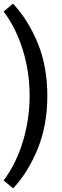

<svg xmlns="http://www.w3.org/2000/svg" viewBox="-57 -799 341 1063"><path d="M-37 200Q31 110 69 -13.5Q107 -137 107 -268Q107 -401 69 -523.5Q31 -646 -37 -735L15 -779Q99 -689 152 -560Q205 -431 205 -268Q205 -107 152.5 23Q100 153 16 244Z"/></svg>

Font: Radio Canada Condensed Medium
Style: Regular
Weight: 500
Width: 3
Designer: Charles Daoud, Etienne Aubert Bonn, Alexandre Saumier Demers, Jacques Le Bailly
Foundry: Radio-Canada
Version: Version 2.104; ttfautohint (v1.8.4.7-5d5b);gftools[0.9.28.de